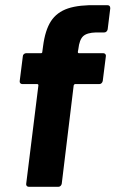

<svg xmlns="http://www.w3.org/2000/svg" viewBox="-20 -720 445 740"><path d="M388 -503 376 -408Q375 -403 371.5 -399.5Q368 -396 363 -396H270Q266 -396 264 -391L218 -12Q217 -7 213.5 -3.5Q210 0 205 0H91Q86 0 83 -3.5Q80 -7 81 -12L128 -391Q128 -396 123 -396H66Q61 -396 58 -399.5Q55 -403 56 -408L68 -503Q68 -508 72 -511.5Q76 -515 81 -515H138Q143 -515 143 -520L146 -542Q154 -604 176.5 -638.5Q199 -673 242 -687.5Q285 -702 358 -700H394Q405 -700 405 -688L395 -607Q394 -602 390.5 -598.5Q387 -595 382 -595H350Q315 -594 300.5 -580.5Q286 -567 282 -531L280 -520Q280 -515 284 -515H378Q383 -515 386 -511.5Q389 -508 388 -503Z"/></svg>

Font: Barlow
Style: Bold Italic
Weight: 700
Italic angle: -7°
Designer: Jeremy Tribby
Foundry: Tribby Type
Version: Version 1.422